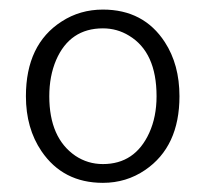

<svg xmlns="http://www.w3.org/2000/svg" viewBox="-20 -828 439 409"><path d="M199.2 -438.5Q114.3 -438.5 68.4 -505.9Q35.2 -554.7 35.2 -623Q35.2 -733.4 111.3 -782.2Q150.4 -807.6 199.2 -807.6Q286.1 -807.6 331.1 -738.3Q362.3 -690.4 362.3 -623Q362.3 -515.6 289.1 -465.8Q249 -438.5 199.2 -438.5ZM199.2 -478.5Q267.6 -478.5 297.9 -544.9Q313.5 -579.1 313.5 -623Q313.5 -716.8 254.9 -752Q229.5 -767.6 199.2 -767.6Q128.9 -767.6 99.6 -700.2Q85 -666 85 -623Q85 -534.2 140.6 -496.1Q167 -478.5 199.2 -478.5Z"/></svg>

Font: Taipei Sans TC Beta Light
Style: Regular
Weight: 300
Designer: JT Foundry
Foundry: JT Foundry
Version: Version 1.000